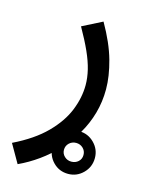

<svg xmlns="http://www.w3.org/2000/svg" viewBox="-119 -396 513 683"><g transform="rotate(15 138.0 -54.5)"><path d="M13 230 -26 162Q48 126 92 81.5Q136 37 155 -10.5Q174 -58 174 -104Q174 -131 167 -160Q160 -189 144.5 -223.5Q129 -258 104 -302L177 -339Q216 -271 232 -213.5Q248 -156 248 -108Q248 -62 236 -19.5Q224 23 201.5 61Q179 99 149.5 131Q120 163 85 188Q50 213 13 230ZM195 217Q162 217 139.5 194Q117 171 117 138Q117 106 139.5 83Q162 60 195 60Q227 60 250 83Q273 106 273 138Q273 171 250 194Q227 217 195 217ZM195 172Q210 172 220.5 162.5Q231 153 231 138Q231 123 220.5 113Q210 103 195 103Q180 103 169.5 113Q159 123 159 138Q159 152 169.5 162Q180 172 195 172Z"/></g></svg>

Font: Noto Sans Arabic Condensed
Style: Regular
Weight: 400
Width: 3
Designer: Monotype Design Team, Nadine Chahine, Nizar Qandah and Khaled Hosny
Foundry: Monotype Imaging Inc.
Version: Version 2.012